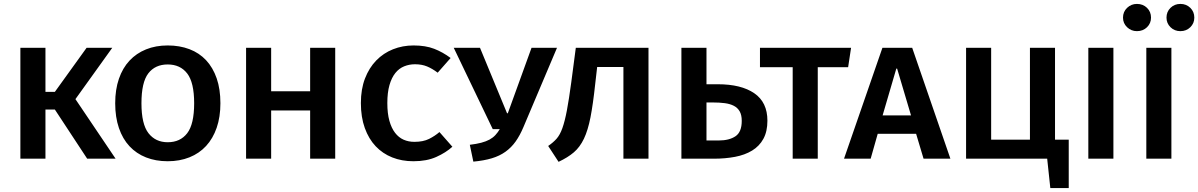

<svg xmlns="http://www.w3.org/2000/svg" viewBox="-20 -810 6116 980"><path d="M260 -251H212V0H84V-566H212V-341H260L422 -566H553L365 -304L570 0H425Z M1105 -283Q1105 -213 1086 -158Q1067 -103 1032 -65Q997 -27 947 -7Q897 13 836 13Q775 13 725.5 -6.5Q676 -26 641 -63.5Q606 -101 587 -156.5Q568 -212 568 -283Q568 -353 587 -408Q606 -463 641 -500.5Q676 -538 725.5 -558Q775 -578 836 -578Q897 -578 947 -559Q997 -540 1032 -502.5Q1067 -465 1086 -410Q1105 -355 1105 -283ZM971 -283Q971 -389 935.5 -435Q900 -481 836 -481Q772 -481 737 -435.5Q702 -390 702 -283Q702 -176 738 -130Q774 -84 836 -84Q900 -84 935.5 -130Q971 -176 971 -283Z M1563 0V-246H1364V0H1236V-566H1364V-344H1563V-566H1691V0Z M2095 -86Q2140 -86 2170 -101Q2200 -116 2223 -136L2289 -61Q2256 -31 2207 -9Q2158 13 2090 13Q2031 13 1982 -6.5Q1933 -26 1897.5 -63.5Q1862 -101 1842 -156.5Q1822 -212 1822 -284Q1822 -355 1843 -409.5Q1864 -464 1900.5 -501.5Q1937 -539 1986 -558.5Q2035 -578 2091 -578Q2152 -578 2196 -561Q2240 -544 2280 -514L2214 -439Q2186 -460 2159.5 -471Q2133 -482 2098 -482Q2069 -482 2043 -471.5Q2017 -461 1998 -437.5Q1979 -414 1968 -376Q1957 -338 1957 -284Q1957 -231 1967.5 -193.5Q1978 -156 1996.5 -132Q2015 -108 2040 -97Q2065 -86 2095 -86Z M2652 -162Q2634 -119 2612 -88Q2590 -57 2560 -35.5Q2530 -14 2490 -2Q2450 10 2396 15L2378 -71Q2412 -75 2436.5 -81.5Q2461 -88 2478.5 -97.5Q2496 -107 2508.5 -120.5Q2521 -134 2531 -151H2495L2296 -566H2430L2568 -232H2572L2693 -566H2823Z M2778 -65Q2803 -82 2820.5 -101.5Q2838 -121 2850.5 -156Q2863 -191 2873.5 -246.5Q2884 -302 2896 -391L2919 -566H3290V0H3162V-468H3028L3018 -381Q3007 -278 2994 -211.5Q2981 -145 2960.5 -102Q2940 -59 2909 -32.5Q2878 -6 2831 16Z M3586 -380H3644Q3763 -380 3830 -334Q3897 -288 3897 -194Q3897 -139 3876.5 -101.5Q3856 -64 3819 -41.5Q3782 -19 3732 -9.5Q3682 0 3623 0H3458V-566H3586ZM3766 -193Q3766 -223 3755.5 -241.5Q3745 -260 3725.5 -270Q3706 -280 3679 -283.5Q3652 -287 3619 -287H3586V-93H3649Q3702 -93 3734 -114.5Q3766 -136 3766 -193Z M4154 -467V0H4026V-467H3859V-566H4324L4309 -467Z M4656 -127H4460L4424 0H4288L4484 -566H4636L4831 0H4694ZM4485 -221H4630L4559 -460H4555Z M5365 -566V-97H5435V150H5341L5325 0H4911V-566H5039V-97H5237V-566Z M5535 0V-566H5663V0Z M5831 0V-566H5959V0ZM5783 -651Q5754 -651 5733 -671Q5712 -691 5712 -720Q5712 -750 5733 -770Q5754 -790 5783 -790Q5814 -790 5834.5 -770Q5855 -750 5855 -720Q5855 -691 5834.5 -671Q5814 -651 5783 -651ZM6005 -651Q5975 -651 5954.5 -671Q5934 -691 5934 -720Q5934 -750 5954.5 -770Q5975 -790 6005 -790Q6035 -790 6055.5 -770Q6076 -750 6076 -720Q6076 -691 6055.5 -671Q6035 -651 6005 -651Z"/></svg>

Font: Qnwhxotralxmqkhsjrfbfhwcoqn
Style: Regular
Weight: 500
Designer: Carrois Corporate & Edenspiekermann
Foundry: Carrois Corporate GbR & Edenspiekermann AG
Version: Version 2.001